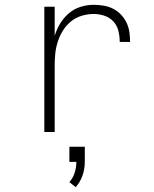

<svg xmlns="http://www.w3.org/2000/svg" viewBox="-20 -548 640 797"><path d="M164 0V-520H207V-399Q215 -426 229.5 -450Q244 -474 265.5 -492.5Q287 -511 314 -519.5Q341 -528 369 -528Q390 -528 410.5 -524.5Q431 -521 449 -512Q467 -503 481.5 -488Q496 -473 505 -454.5Q514 -436 517 -415.5Q520 -395 520 -374H477Q477 -397 471.5 -419.5Q466 -442 451 -458.5Q436 -475 414 -482.5Q392 -490 369 -490Q344 -490 319 -482.5Q294 -475 274.5 -459Q255 -443 241.5 -421.5Q228 -400 220 -375.5Q212 -351 209.5 -326Q207 -301 207 -276V0ZM294 229 268 208Q283 191 290 169Q297 147 297 124H268V61H332V124Q332 153 322.5 180.5Q313 208 294 229Z"/></svg>

Font: Iosevka SS04 XLt Ex
Style: Regular
Weight: 200
Width: 7
Monospace: yes
Designer: Belleve Invis
Foundry: Belleve Invis
Version: Version 19.0.0; ttfautohint (v1.8.4)